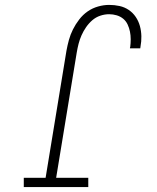

<svg xmlns="http://www.w3.org/2000/svg" viewBox="-20 -763 640 783"><path d="M77 0V-38H166L251 -556Q255 -578 261 -600Q267 -622 277.5 -643Q288 -664 303 -683.5Q318 -703 337.5 -716.5Q357 -730 380 -736.5Q403 -743 425 -743Q447 -743 467.5 -738.5Q488 -734 505 -722.5Q522 -711 533.5 -694Q545 -677 550.5 -657Q556 -637 556.5 -615.5Q557 -594 553 -573Q553 -571 552.5 -569.5Q552 -568 552 -566H510Q510 -567 510 -568.5Q510 -570 511 -571Q513 -587 513 -603Q513 -619 510 -634Q507 -649 500.5 -663Q494 -677 482.5 -686.5Q471 -696 456 -700.5Q441 -705 425 -705Q407 -705 389 -699Q371 -693 356.5 -680.5Q342 -668 331 -652Q320 -636 312.5 -619Q305 -602 300.5 -584.5Q296 -567 293 -549L209 -38H340V0Z"/></svg>

Font: Iosevka Slab XLtExObl
Style: Regular
Weight: 200
Width: 7
Italic angle: -9°
Monospace: yes
Designer: Belleve Invis
Foundry: Belleve Invis
Version: Version 11.1.1; ttfautohint (v1.8.3)